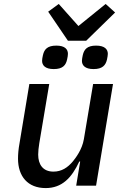

<svg xmlns="http://www.w3.org/2000/svg" viewBox="-20 -942 640 974"><path d="M366.5 0H467.3L553.3 -516H452.4L405.5 -236.2C396.7 -182.9 362.9 -139.6 350.5 -124.3C323.5 -91.6 292.3 -71.4 251.1 -71.4C197.4 -71.4 173.7 -108 173.7 -157.7C173.7 -173.3 175.8 -193.5 179.3 -215.2L229.8 -516H128.9L79.2 -216.3C73.5 -185 71.4 -159.8 71.4 -137.1C71.4 -47.6 120.7 12.1 211.6 12.1C294.4 12.1 343.8 -39.8 382.1 -122.5H386.7ZM193.5 -633.5C193.5 -610.8 208.8 -591.6 252.8 -591.6C297.9 -591.6 313.9 -610.8 320.3 -639.9C322.8 -650.6 324.6 -661.6 324.6 -668.7C324.6 -691.8 309.7 -710.6 265.6 -710.6C220.5 -710.6 204.5 -691.8 197.8 -662.3C195.3 -651.6 193.5 -640.6 193.5 -633.5ZM224.4 -882.8 324.6 -735.4H417.3L563.9 -878.6L516 -921.9L377.8 -810L278.1 -921.9ZM395.6 -633.5C395.6 -610.8 410.9 -591.6 454.5 -591.6C499.6 -591.6 516 -610.8 522.7 -639.9C524.9 -650.6 527 -661.6 527 -668.7C527 -691.8 511.4 -710.6 467.3 -710.6C422.6 -710.6 406.6 -691.8 399.9 -662.3C397.7 -651.6 395.6 -640.6 395.6 -633.5Z"/></svg>

Font: Margiela Mono Italic Medium It
Style: Regular
Weight: 500
Designer: Mike Abbink, Paul van der Laan, Pieter van Rosmalen
Foundry: Bold Monday
Version: Version 2.003 2021